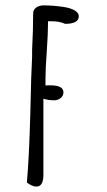

<svg xmlns="http://www.w3.org/2000/svg" viewBox="-20 -686 399 715"><path d="M154.3 -496.1Q158.7 -563 158.7 -595.2V-606.9H170.4Q202.1 -606.9 222.7 -597.2Q273.4 -597.2 273.4 -625.5Q273.4 -638.2 258.1 -647.2Q242.7 -656.2 216.8 -660.2Q176.8 -666 142.1 -666Q126.5 -666 115 -658Q103.5 -649.9 103.5 -636.2Q103.5 -577.6 99.6 -500.5V-476.1Q96.2 -418.9 92.8 -260.7Q88.4 -99.6 80.1 -6.3Q99.6 8.8 115.7 8.8Q141.6 8.8 141.6 -35.2V-318.4Q159.7 -312.5 181.2 -312.5Q195.3 -312.5 205.8 -320.8Q216.3 -329.1 216.3 -341.8Q216.3 -368.2 168 -368.2H157.7L149.4 -367.7V-394.5Q149.4 -432.1 154.3 -496.1Z"/></svg>

Font: Amatica SC
Style: Bold
Weight: 400
Designer: Vernon Adams, Ben Nathan
Foundry: newtypography
Version: Version 2.000